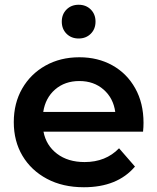

<svg xmlns="http://www.w3.org/2000/svg" viewBox="-20 -781 662 808"><path d="M333 7Q244 7 177.5 -28.5Q111 -64 74.5 -125.5Q38 -187 38 -267Q38 -347 73.5 -408.5Q109 -470 171.5 -505Q234 -540 314 -540Q392 -540 453 -506Q514 -472 549 -409.5Q584 -347 584 -264Q584 -256 583.5 -246Q583 -236 582 -227H163Q174 -169 220 -134Q266 -99 336 -99Q425 -99 481 -157L548 -80Q474 7 333 7ZM162 -310H465Q457 -368 416 -404Q375 -440 314 -440Q253 -440 212 -404.5Q171 -369 162 -310ZM311 -619Q280 -619 260 -639Q240 -659 240 -690Q240 -721 260 -741Q280 -761 311 -761Q342 -761 362 -741Q382 -721 382 -690Q382 -659 362 -639Q342 -619 311 -619Z"/></svg>

Font: Montserrat SemiBold
Style: Regular
Weight: 600
Designer: Julieta Ulanovsky
Foundry: Julieta Ulanovsky
Version: Version 9.000; ttfautohint (v1.8.4.7-5d5b)